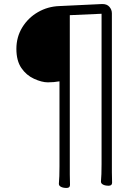

<svg xmlns="http://www.w3.org/2000/svg" viewBox="-20 -792 678 949"><path d="M534 111Q534 126 517 126Q500 126 489.5 120.5Q479 115 479 106V105Q482 74 482 19V-724L325 -717V71Q325 99 326 122Q326 137 309 137Q292 137 281.5 131.5Q271 126 271 117V116Q274 84 274 30V-390Q246 -385 216.5 -385Q187 -385 148.5 -402.5Q110 -420 85.5 -456Q61 -492 61 -550.5Q61 -609 90 -656.5Q119 -704 167.5 -732Q216 -760 273 -762L483 -772H487Q509 -772 521 -758Q533 -744 533 -726V60Q533 87 534 111Z"/></svg>

Font: LXGW WenKai Lite Light
Style: Regular
Weight: 300
Designer: LXGW / Fontworks Inc.
Foundry: LXGW / Fontworks Inc.
Version: Version 1.511; March 25, 2025